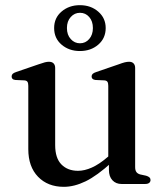

<svg xmlns="http://www.w3.org/2000/svg" viewBox="-20 -712 638 743"><path d="M401.5 -54.5V-89.5L399 -92.5V-380Q399 -391 395.5 -395.8Q392 -400.5 383.5 -401L349.5 -402.5Q341.5 -403.5 338 -407Q334.5 -410.5 334.5 -416Q334.5 -422 338.5 -426Q342.5 -430 353 -433.5L439 -463Q453.5 -468.5 462.8 -470.8Q472 -473 479.5 -473Q491 -473 497 -466.5Q503 -460 503 -449V-65.5Q503 -52.5 508 -46Q513 -39.5 522.5 -37L545.5 -32Q554 -29.5 558.2 -25.5Q562.5 -21.5 562.5 -15.5Q562.5 -8.5 557.2 -4.2Q552 0 541 0H450.5Q428.5 0 415 -14.5Q401.5 -29 401.5 -54.5ZM89.5 -135V-380Q89.5 -391 86 -395.8Q82.5 -400.5 74 -401L39.5 -402.5Q31.5 -403.5 28.2 -407Q25 -410.5 25 -416Q25 -422 28.8 -426Q32.5 -430 43 -433.5L129 -463Q144.5 -468.5 153.5 -470.8Q162.5 -473 169 -473Q181.5 -473 187.5 -466.5Q193.5 -460 193.5 -449V-150.5Q193.5 -100 217.8 -75.5Q242 -51 282 -51Q307 -51 335.2 -63.5Q363.5 -76 395.5 -103.5L417 -121.5L435 -103.5L413.5 -84.5Q355 -31.5 311 -10.2Q267 11 227 11Q165 11 127.2 -28Q89.5 -67 89.5 -135ZM289 -514.5Q247.5 -514.5 218.5 -539Q189.5 -563.5 189.5 -603.5Q189.5 -643 218.5 -667.5Q247.5 -692 289 -692Q331.5 -692 360.2 -667Q389 -642 389 -603.5Q389 -564 360.2 -539.2Q331.5 -514.5 289 -514.5ZM289.5 -662.5Q268.5 -662.5 253.8 -646.2Q239 -630 239 -603.5Q239 -577 253.8 -560.8Q268.5 -544.5 289.5 -544.5Q311 -544.5 325.2 -561Q339.5 -577.5 339.5 -603.5Q339.5 -630 325.2 -646.2Q311 -662.5 289.5 -662.5Z"/></svg>

Font: Fraunces 28pt
Style: Regular
Weight: 400
Version: Version 1.000;[b76b70a41]